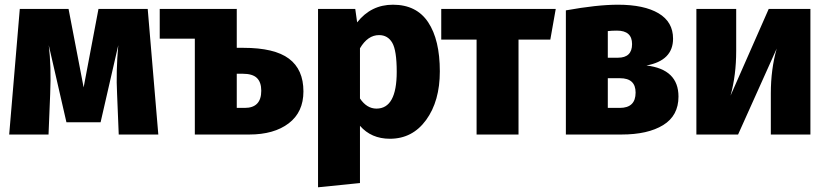

<svg xmlns="http://www.w3.org/2000/svg" viewBox="-20 -571 3512 815"><path d="M607 -533 652 0H484L477 -172Q472 -266 482 -379L407 -52H262L187 -379Q198 -290 193 -172L186 0H19L64 -533H271L335 -200L398 -533Z M1013 -368Q1145 -368 1206.5 -322Q1268 -276 1268 -183Q1268 -95 1205.5 -47.5Q1143 0 1038 0H807V-407H658V-533H986L985 -532V-368ZM1019 -113Q1089 -113 1089 -186Q1089 -222 1070.5 -240Q1052 -258 1010 -258H985V-113Z M1648 -551Q1748 -551 1797.5 -476.5Q1847 -402 1847 -268Q1847 -142 1789 -62Q1731 18 1635 18Q1556 18 1508 -37V206L1330 224V-533H1488L1496 -476Q1555 -551 1648 -551ZM1578 -110Q1664 -110 1664 -266Q1664 -357 1645 -389.5Q1626 -422 1589 -422Q1541 -422 1508 -366V-153Q1537 -110 1578 -110Z M2339 -533 2316 -403H2181V0H2003V-403H1853V-533Z M2724 -293Q2860 -277 2860 -161Q2860 -80 2795 -40Q2730 0 2618 0H2382V-527Q2515 -551 2603 -551Q2714 -551 2775.5 -514.5Q2837 -478 2837 -407Q2837 -314 2724 -293ZM2599 -441Q2576 -441 2560 -439V-326H2603Q2663 -326 2663 -384Q2663 -441 2599 -441ZM2611 -113Q2678 -113 2678 -178Q2678 -239 2612 -239H2560V-113Z M3420 -533V0H3252V-175Q3252 -277 3277 -365L3113 0H2936V-533H3105V-355Q3105 -252 3081 -165L3243 -533Z"/></svg>

Font: FiraGO ExtraBold
Style: Regular
Weight: 800
Designer: bBox Type
Foundry: bBox Type GmbH
Version: Version 1.001;PS 001.001;hotconv 1.0.88;makeotf.lib2.5.64775